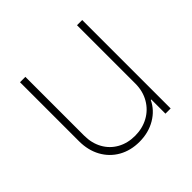

<svg xmlns="http://www.w3.org/2000/svg" viewBox="-140 -668 814 814"><g transform="rotate(-45 267.0 -261.5)"><path d="M421.9 -530.3H453.1V0H421.9V-85H418.9Q399.4 -43.5 356.9 -18.3Q314.5 6.8 259.8 6.8Q207.5 6.8 166.7 -16.1Q126 -39.1 103 -80.8Q80.1 -122.6 80.1 -176.8V-530.3H112.3V-177.7Q112.3 -132.8 131.6 -97.9Q150.9 -63 185.5 -43.7Q220.2 -24.4 264.6 -24.4Q308.6 -24.4 344.5 -43.9Q380.4 -63.5 401.1 -99.1Q421.9 -134.8 421.9 -180.7Z"/></g></svg>

Font: Pretendard GOV Thin
Style: Regular
Weight: 100
Designer: Base glyphs from Inter by Rasmus Andersson; Hangeul glyphs from Noto Sans CJK(Source Han Sans) by Jang Soo-young and Kan
Foundry: Kil Hyung-jin
Version: Version 1.309